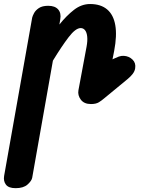

<svg xmlns="http://www.w3.org/2000/svg" viewBox="-45 -530 721 978"><path d="M34.5 428.5Q-1.5 428.5 -15 410.2Q-28.5 392 -24 366L119 -440.5Q121 -449 128.5 -463.2Q136 -477.5 153.2 -489Q170.5 -500.5 200.5 -500.5Q235 -500.5 251.2 -482Q267.5 -463.5 262 -432L257.5 -405Q293.5 -450 331.8 -479.8Q370 -509.5 414 -509.5Q468 -509.5 500.5 -482.2Q533 -455 542.2 -402Q551.5 -349 536.5 -270.5L528 -227.5L532.5 -230Q547 -237 560.2 -241.8Q573.5 -246.5 586 -245.5Q612 -244 630 -226.5Q648 -209 643.5 -182Q641.5 -167.5 630.8 -153.5Q620 -139.5 604 -126.5L484.5 -28Q473.5 -18.5 458.8 -9.2Q444 0 418.5 0Q383.5 0 366.8 -22.2Q350 -44.5 354.5 -70L396 -292.5Q401.5 -322.5 399.2 -343.8Q397 -365 388.2 -376Q379.5 -387 366 -387Q340 -387 304.5 -340.5Q269 -294 224.5 -221L119 375.5Q116 391.5 95.2 410Q74.5 428.5 34.5 428.5Z"/></svg>

Font: Edu AU VIC WA NT Hand
Style: Bold
Weight: 700
Version: Version 1.001